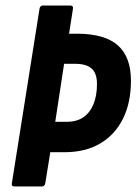

<svg xmlns="http://www.w3.org/2000/svg" viewBox="-20 -675 494 695"><path d="M34 0Q20 0 23 -12L123 -643Q125 -655 135 -655H234Q246 -655 244 -643L230 -553H263Q361 -552 407.5 -510Q454 -468 454 -383Q454 -303 425 -245Q396 -187 342.5 -155.5Q289 -124 213 -124H162L144 -12Q142 0 131 0ZM180 -234H221Q257 -234 281 -250Q305 -266 318 -297Q331 -328 331 -371Q331 -410 311.5 -427Q292 -444 253 -444H212Z"/></svg>

Font: Sofia Sans Condensed ExtraBold
Style: Italic
Weight: 800
Italic angle: -9°
Version: Version 4.100